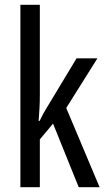

<svg xmlns="http://www.w3.org/2000/svg" viewBox="-20 -780 439 800"><path d="M146 -383Q146 -355 144.5 -328.5Q143 -302 141 -276H145Q153 -293 161.5 -308.5Q170 -324 179 -338L299 -537H386L256 -330L395 0H308L201 -265L146 -199V0H65V-760H146Z"/></svg>

Font: Noto Sans Khmer ExtraCondensed
Style: Regular
Weight: 400
Width: 2
Designer: Danh Hong and the Monotype Design Team
Foundry: Monotype Imaging Inc.
Version: Version 2.004; ttfautohint (v1.8.4.7-5d5b)